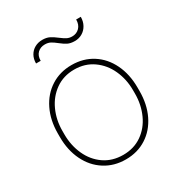

<svg xmlns="http://www.w3.org/2000/svg" viewBox="-174 -841 898 965"><g transform="rotate(-30 275.0 -358.0)"><path d="M43.9 0ZM274.9 -538.1Q343.3 -538.1 395.8 -504.6Q448.2 -471.2 477.3 -411.1Q506.3 -351.1 506.3 -274.4V-253.9Q506.3 -177.2 477.3 -117.2Q448.2 -57.1 396 -23.7Q343.8 9.8 275.9 9.8Q208 9.8 155.3 -23.7Q102.5 -57.1 73.2 -117.2Q43.9 -177.2 43.9 -253.9V-274.4Q43.9 -351.1 73.2 -411.1Q102.5 -471.2 155 -504.6Q207.5 -538.1 274.9 -538.1ZM275.9 -16.6Q337.9 -16.6 384.3 -48.8Q430.7 -81.1 455.3 -135.5Q480 -189.9 480 -253.9V-274.4Q480 -337.4 455.3 -391.6Q430.7 -445.8 384 -478.8Q337.4 -511.7 274.9 -511.7Q212.9 -511.7 166.3 -478.8Q119.6 -445.8 95 -391.6Q70.3 -337.4 70.3 -274.4V-253.9Q70.3 -189.9 95 -135.5Q119.6 -81.1 166.3 -48.8Q212.9 -16.6 275.9 -16.6ZM351.1 -633.8Q326.2 -633.8 309.8 -642.1Q293.5 -650.4 273.4 -666.5Q255.9 -680.7 242.4 -687.7Q229 -694.8 210.9 -694.8Q185.1 -694.8 168.5 -679Q151.9 -663.1 151.9 -633.8H125Q125 -660.2 136.2 -679.9Q147.5 -699.7 167 -710.4Q186.5 -721.2 210.9 -721.2Q234.9 -721.2 251.7 -712.9Q268.6 -704.6 289.1 -688.5Q307.6 -674.3 320.8 -667.5Q334 -660.6 351.1 -660.6Q376.5 -660.6 393.3 -677.7Q410.2 -694.8 410.2 -724.6H437Q437 -698.2 425.5 -677.5Q414.1 -656.7 394.5 -645.3Q375 -633.8 351.1 -633.8Z"/></g></svg>

Font: Heebo Thin
Style: Regular
Weight: 250
Designer: Oded Ezer
Foundry: Meir Sadan
Version: Version 2.001; ttfautohint (v1.5.14-ce02) -l 8 -r 50 -G 200 